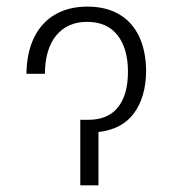

<svg xmlns="http://www.w3.org/2000/svg" viewBox="-20 -558 519 578"><path d="M243.2 -538.1Q298.3 -538.1 337.9 -515.4Q377.4 -492.7 398.4 -449Q419.4 -405.3 419.9 -343.8Q418.9 -265.1 383.1 -216.8Q347.2 -168.5 276.4 -160.6V0H221.7V-197.3H245.1Q305.2 -197.3 335.2 -235.1Q365.2 -272.9 365.2 -341.8Q365.2 -412.1 333.7 -452.1Q302.2 -492.2 242.2 -492.2Q183.1 -492.2 149.4 -451.4Q115.7 -410.6 115.2 -335.9H59.6Q60.5 -400.9 83.3 -446.3Q106 -491.7 147 -514.9Q188 -538.1 243.2 -538.1Z"/></svg>

Font: Pretendard Std ExtraLight
Style: Regular
Weight: 200
Designer: Base glyphs from Inter by Rasmus Andersson; Hangeul glyphs from Noto Sans CJK(Source Han Sans) by Jang Soo-young and Kan
Foundry: Kil Hyung-jin
Version: Version 1.309